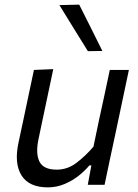

<svg xmlns="http://www.w3.org/2000/svg" viewBox="-20 -798 598 829"><path d="M187 11Q105 11 72.8 -40.8Q40.5 -92.5 60 -182.5Q64.5 -203.5 68.8 -224Q73 -244.5 79 -271.5Q92.5 -336.5 103.8 -388.8Q115 -441 126.5 -496L210 -499.5Q198.5 -444.5 187.2 -391.5Q176 -338.5 163.5 -279.5L146.5 -198.5Q133 -135.5 150.2 -100.5Q167.5 -65.5 225 -65.5Q271 -65.5 309.2 -94.2Q347.5 -123 383.5 -164.5L407.5 -279.5Q420.5 -338 431.5 -389.8Q442.5 -441.5 454 -496H536.5Q525 -441 513.8 -388.5Q502.5 -336 489 -271L478 -219Q464.5 -157.5 453.8 -106.2Q443 -55 431.5 0H359L374.5 -84H366Q348.5 -62.5 321.2 -40.5Q294 -18.5 259.5 -3.8Q225 11 187 11ZM359.5 -577Q329 -626 298.2 -675.8Q267.5 -725.5 236.5 -776L322 -778Q347 -728.5 372 -678.5Q397 -628.5 422 -578Z"/></svg>

Font: Commissioner
Style: Italic
Weight: 400
Italic angle: -12°
Designer: Kostas Bartsokas
Foundry: Kostas Bartsokas
Version: Version 1.000; ttfautohint (v1.8.3)